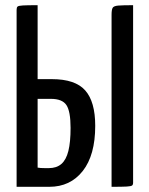

<svg xmlns="http://www.w3.org/2000/svg" viewBox="-20 -720 576 740"><path d="M44 0V-682Q44 -691 47.5 -694.5Q51 -698 68 -699Q85 -700 125 -700V-415H180Q270 -415 308.5 -371.5Q347 -328 347 -235Q347 -122 299 -61Q251 0 170 0ZM168 -72Q198 -72 216.5 -88Q235 -104 243.5 -138Q252 -172 252 -227Q252 -291 236 -315Q220 -339 176 -339H125V-74Q129 -73 137 -72.5Q145 -72 154 -72Q163 -72 168 -72ZM410 0V-663Q410 -682 414 -689.5Q418 -697 435.5 -698.5Q453 -700 493 -700V-16Q493 -8 489 -5Q485 -2 468.5 -1Q452 0 410 0Z"/></svg>

Font: Yanone Kaffeesatz
Style: Regular
Weight: 400
Designer: Yanone (Cyrillic: Daniel Pouzeot, Huerta Tipografica, and Cyreal)
Foundry: Yanone
Version: Version 2.003